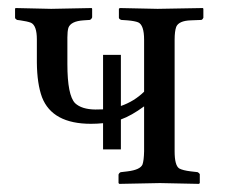

<svg xmlns="http://www.w3.org/2000/svg" viewBox="-20 -451 556 473"><path d="M277.8 -83H233.9V-147.5Q218.8 -146 204.1 -146Q108.9 -146 83.5 -211.4Q71.3 -244.6 70.8 -296.9V-354Q70.8 -388.2 56.2 -395Q47.4 -398.4 29.8 -400.9L22 -401.9Q17.6 -404.3 17.1 -407.2V-429.2L18.1 -431.2Q19 -431.2 106 -429.2L206.1 -431.2L207 -429.2V-408.2Q205.1 -403.3 201.2 -401.9L186 -400.9Q154.3 -398.9 148.4 -382.3Q146 -373.5 146 -358.9V-293Q146 -216.3 165 -196.8Q181.2 -181.6 214.8 -181.2Q223.6 -181.2 233.9 -181.6V-315.9H277.8V-189.9Q310.5 -201.2 335 -225.1V-353Q335 -389.6 320.3 -396Q311.5 -399.4 293.9 -400.9L278.8 -401.9Q273.4 -403.8 272.9 -407.2V-429.2L274.9 -431.2Q275.9 -431.2 368.2 -429.2L480 -431.2L481 -429.2V-407.2Q479.5 -403.3 476.1 -401.9L450.2 -400.9Q420.4 -399.9 414.1 -384.8Q410.2 -374 410.2 -353V-78.1Q410.2 -43.5 421.4 -36.1Q430.2 -31.2 450.2 -28.8L466.8 -26.9Q470.7 -24.9 472.2 -22V0L470.2 2Q469.2 2 374 0L273.9 2L272 0V-21Q273.9 -25.9 277.8 -26.9L293.9 -28.8Q325.7 -32.7 331.1 -45.9Q334.5 -55.7 335 -78.1V-189Q303.7 -166 277.8 -156.7Z"/></svg>

Font: Linux Libertine Display O
Style: Regular
Weight: 400
Designer: Philipp H. Poll
Foundry: Philipp H. Poll
Version: Version 5.0.9